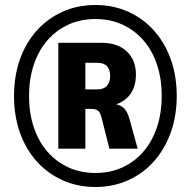

<svg xmlns="http://www.w3.org/2000/svg" viewBox="-20 -736 762 767"><path d="M361 11Q290 11 230 -16Q170 -43 126.5 -91.5Q83 -140 59.5 -206.5Q36 -273 36 -352Q36 -432 59.5 -498.5Q83 -565 126.5 -613.5Q170 -662 229.5 -689Q289 -716 361 -716Q433 -716 492.5 -689Q552 -662 595 -614Q638 -566 662 -499.5Q686 -433 686 -353Q686 -273 662 -206.5Q638 -140 595 -91.5Q552 -43 492 -16Q432 11 361 11ZM361 -45Q421 -45 469.5 -67.5Q518 -90 553 -130.5Q588 -171 607 -227.5Q626 -284 626 -353Q626 -422 607 -478.5Q588 -535 553 -575Q518 -615 469.5 -637.5Q421 -660 361 -660Q302 -660 253 -637.5Q204 -615 169 -574.5Q134 -534 115 -477.5Q96 -421 96 -352Q96 -284 115 -227.5Q134 -171 169 -130.5Q204 -90 253 -67.5Q302 -45 361 -45ZM213 -142V-565H386Q450 -565 486.5 -530.5Q523 -496 523 -438Q523 -378 487 -344.5Q451 -311 389 -311L426 -321Q454 -321 471.5 -307Q489 -293 498 -258L530 -142H417L385 -269Q380 -288 370.5 -294.5Q361 -301 345 -301H307L321 -313V-142ZM321 -379H370Q394 -379 407 -393Q420 -407 420 -433Q420 -459 407 -472Q394 -485 370 -485H321Z"/></svg>

Font: Nunito Sans 12pt ExtraLight
Style: Weight 830 Width 84 Optical size 12.0 YTLC 445
Weight: 830
Width: 4
Designer: Vernon Adams
Foundry: Vernon Adams
Version: Version 3.101;gftools[0.9.27]